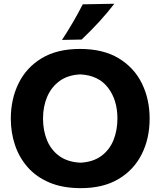

<svg xmlns="http://www.w3.org/2000/svg" viewBox="-20 -988 854 1022"><path d="M410.5 13.5Q314 13.5 243.5 -16.2Q173 -46 127.5 -97.8Q82 -149.5 59.8 -216Q37.5 -282.5 37.5 -356Q37.5 -460 78.8 -544.2Q120 -628.5 201.8 -678Q283.5 -727.5 406 -727.5Q530 -727.5 612.2 -677.5Q694.5 -627.5 735.5 -543.5Q776.5 -459.5 776.5 -357Q776.5 -250.5 734.2 -166.8Q692 -83 610.5 -34.8Q529 13.5 410.5 13.5ZM408 -122Q475.5 -125.5 519.2 -157.8Q563 -190 584 -242Q605 -294 605 -357Q605 -456.5 554.5 -521.8Q504 -587 408 -592Q341.5 -589 297.5 -557Q253.5 -525 231.2 -473Q209 -421 209 -357Q209 -293 230.5 -241Q252 -189 296 -157.2Q340 -125.5 408 -122ZM310 -775.5Q373 -871.5 420.5 -965L588.5 -968Q551 -919 506.8 -871Q462.5 -823 414.5 -777.5Z"/></svg>

Font: Commissioner Flair
Style: Bold
Weight: 700
Designer: Kostas Bartsokas
Foundry: Kostas Bartsokas
Version: Version 1.000; ttfautohint (v1.8.3)